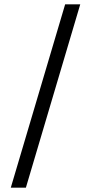

<svg xmlns="http://www.w3.org/2000/svg" viewBox="-20 -780 422 890"><path d="M30 90 282 -760H352L100 90Z"/></svg>

Font: DM Sans 16pt Light
Style: Regular
Weight: 300
Version: Version 4.004;gftools[0.9.30]